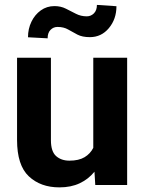

<svg xmlns="http://www.w3.org/2000/svg" viewBox="-20 -768 600 797"><path d="M375.5 0 372.1 -55.2Q347.2 -24.4 311 -7.3Q274.9 9.8 226.6 9.8Q148.4 9.8 99.6 -36.1Q50.8 -82 50.8 -187V-528.3H191.4V-186Q191.4 -139.2 212.9 -120.1Q234.4 -101.1 268.1 -101.1Q307.1 -101.1 331.1 -115.5Q355 -129.9 367.2 -154.3V-528.3H507.8V0ZM382.3 -747.6 463.4 -742.2Q463.4 -689 432.1 -651.4Q400.9 -613.8 353 -613.8Q321.8 -613.8 301.5 -624.3Q281.2 -634.8 262.9 -645.5Q244.6 -656.2 218.8 -656.2Q201.7 -656.2 189.7 -644Q177.7 -631.8 177.7 -608.9L96.2 -613.3Q96.2 -648.4 110.4 -677.7Q124.5 -707 149.4 -724.9Q174.3 -742.7 206.1 -742.7Q232.4 -742.7 253.7 -731.9Q274.9 -721.2 295.4 -710.7Q315.9 -700.2 340.3 -700.2Q357.4 -700.2 369.9 -712.6Q382.3 -725.1 382.3 -747.6Z"/></svg>

Font: Vazirmatn UI FD
Style: Bold
Weight: 700
Designer: Saber Rastikerdar
Foundry: Saber Rastikerdar
Version: Version 33.003